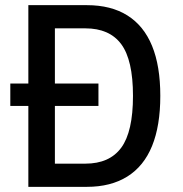

<svg xmlns="http://www.w3.org/2000/svg" viewBox="-20 -725 710 745"><path d="M90 0V-705H317Q411 -705 474.5 -665Q538 -625 570 -547Q602 -469 602 -353Q602 -237 570 -158.5Q538 -80 474 -40Q410 0 317 0ZM193 -90H311Q405 -90 450.5 -152Q496 -214 496 -353Q496 -492 450.5 -553.5Q405 -615 311 -615H193ZM20 -314V-401H362V-314Z"/></svg>

Font: Nunito Sans 7pt Condensed SemiBold
Style: Regular
Weight: 600
Width: 3
Designer: Vernon Adams
Foundry: Vernon Adams
Version: Version 3.101;gftools[0.9.27]